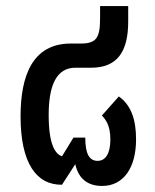

<svg xmlns="http://www.w3.org/2000/svg" viewBox="-20 -604 513 635"><path d="M318 11C387 11 430 -47 430 -143C430 -208 414 -256 373 -285L317 -222C329 -209 345 -190 345 -143C345 -96 329 -72 303 -72C276 -72 262 -94 262 -149H223L185 -87C162 -95 141 -127 141 -224C141 -320 166 -380 229 -380H281C368 -380 404 -433 404 -533V-584H311V-545C311 -480 300 -460 247 -460H214C86 -460 48 -351 48 -219C48 -65 100 8 185 7L229 -61C240 -11 272 11 318 11Z"/></svg>

Font: Noto Sans Thai Cond Med
Style: Regular
Weight: 500
Width: 3
Designer: Monotype Design Team
Foundry: Monotype Imaging Inc.
Version: Version 2.002